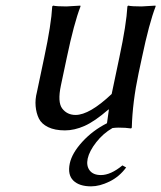

<svg xmlns="http://www.w3.org/2000/svg" viewBox="-20 -452 571 680"><path d="M302.7 208Q260.7 208 239.7 187.5Q218.8 167 227.1 127Q234.9 90.3 271.7 50Q308.6 9.8 358.9 -15.6L365.7 -64H363.8Q315.4 -22 279.5 -6.1Q243.7 9.8 210 9.8Q174.3 9.8 150.6 -1.7Q127 -13.2 117.7 -32.2Q108.4 -51.3 106.2 -75.7Q104 -100.1 110.8 -126L136.7 -249Q161.6 -365.7 165 -429.2L168 -432.1Q181.6 -429.2 215.3 -429.2L264.6 -432.1L265.1 -429.2Q242.2 -370.1 216.8 -249L195.8 -149.9Q183.1 -90.3 200.4 -67.6Q217.8 -44.9 247.6 -44.9Q296.9 -44.9 375.5 -119.1L402.8 -249Q427.7 -365.7 431.2 -429.2L433.6 -432.1Q447.3 -429.2 481 -429.2L530.8 -432.1L531.2 -429.2Q508.3 -370.1 482.9 -249L470.7 -191.9Q449.2 -90.3 446.8 0L444.3 2.9Q425.3 0 400.4 0Q389.2 0 378.4 1.5Q345.2 20.5 320.8 51.8Q296.4 83 290.5 109.9Q285.2 135.3 297.6 151.6Q310.1 168 337.4 168Q372.1 168 413.6 133.8L426.8 141.1Q402.8 173.8 367.9 190.9Q333 208 302.7 208Z"/></svg>

Font: Linux Biolinum
Style: Italic
Weight: 400
Italic angle: -12°
Designer: Philipp H. Poll
Foundry: Philipp H. Poll
Version: Version 1.1.3 ; ttfautohint (v0.9)